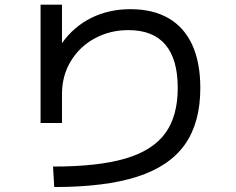

<svg xmlns="http://www.w3.org/2000/svg" viewBox="-20 -750 978 797"><path d="M717.8 -384.8Q717.8 -504.4 666.5 -564.7Q615.2 -625 512.7 -625Q437 -625 374 -591.1Q311 -557.1 274.2 -496.6Q237.3 -436 237.3 -359.4V-239.3H148.4V-730.5H237.3V-570.8Q285.6 -639.2 358.6 -675.5Q431.6 -711.9 521.5 -711.9Q614.7 -711.9 679.7 -674.3Q744.6 -636.7 778.1 -563.5Q811.5 -490.2 811.5 -384.8Q811.5 -241.2 747.8 -150.6Q684.1 -60.1 550.5 -16.8Q417 26.4 205.1 26.4L200.2 -58.6Q387.2 -58.6 500.2 -91.8Q613.3 -125 665.5 -196.3Q717.8 -267.6 717.8 -384.8Z"/></svg>

Font: Pretendard JP Medium
Style: Regular
Weight: 500
Designer: Base glyphs from Inter by Rasmus Andersson; Hangeul glyphs from Noto Sans CJK(Source Han Sans) by Jang Soo-young and Kan
Foundry: Kil Hyung-jin
Version: Version 1.309